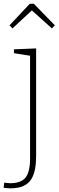

<svg xmlns="http://www.w3.org/2000/svg" viewBox="-46 -790 321 1047"><path d="M22 -635 6 -652 116 -769 138 -770 253 -652 237 -635 118 -742H137ZM10 237Q3 237 -6.5 236Q-16 235 -26 234L-23 206Q-14 207 -5.5 208Q3 209 10 209Q69 209 93.5 178Q118 147 118 73V-494L125 -485L30 -500V-521L151 -526V60Q151 100 145 132Q139 164 124.5 187.5Q110 211 82 224Q54 237 10 237Z"/></svg>

Font: Bitter Thin ExtraLight
Style: Regular
Weight: 250
Version: Version 2.002